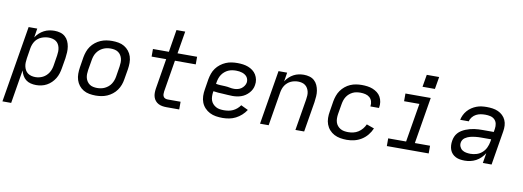

<svg xmlns="http://www.w3.org/2000/svg" viewBox="-73 -1168 4942 1816"><g transform="rotate(10 2398.0 -260.0)"><path d="M-4 215 118 -520H201L187 -433Q201 -455 221.5 -474Q242 -493 266 -505.5Q290 -518 315.5 -523Q341 -528 366 -528Q395 -528 421.5 -520.5Q448 -513 468 -495.5Q488 -478 499 -454Q510 -430 514.5 -403Q519 -376 517.5 -347.5Q516 -319 512 -290L495 -190Q491 -165 483 -139.5Q475 -114 461 -91Q447 -68 427 -48.5Q407 -29 383 -16Q359 -3 333 2.5Q307 8 282 8Q255 8 229 1.5Q203 -5 183.5 -20.5Q164 -36 151.5 -58.5Q139 -81 133 -106L80 215ZM262 -65Q279 -65 297.5 -69Q316 -73 333 -81.5Q350 -90 364.5 -103.5Q379 -117 389 -133Q399 -149 405 -166.5Q411 -184 414 -202L430 -302Q433 -321 433.5 -340Q434 -359 430 -377Q426 -395 417 -410.5Q408 -426 393.5 -436Q379 -446 360.5 -450.5Q342 -455 323 -455Q306 -455 288 -451.5Q270 -448 253 -441Q236 -434 221 -422Q206 -410 195.5 -394.5Q185 -379 178.5 -361.5Q172 -344 169 -327L153 -227Q150 -207 149 -187Q148 -167 152 -148.5Q156 -130 165 -113.5Q174 -97 189 -86Q204 -75 223 -70Q242 -65 262 -65Z M854 8Q823 8 792.5 2.5Q762 -3 736.5 -18Q711 -33 693 -56Q675 -79 666 -107.5Q657 -136 657 -167Q657 -198 662 -230L678 -330Q683 -357 692.5 -384Q702 -411 719 -435Q736 -459 759.5 -477.5Q783 -496 809.5 -507.5Q836 -519 864 -523.5Q892 -528 919 -528Q951 -528 981.5 -522.5Q1012 -517 1037 -502Q1062 -487 1080.5 -464Q1099 -441 1108 -412.5Q1117 -384 1117 -353Q1117 -322 1112 -290L1095 -190Q1091 -163 1081 -136Q1071 -109 1054 -85Q1037 -61 1013.5 -42.5Q990 -24 963.5 -12.5Q937 -1 909 3.5Q881 8 854 8ZM855 -65Q873 -65 892 -68.5Q911 -72 928.5 -80.5Q946 -89 961.5 -102Q977 -115 987.5 -131.5Q998 -148 1004.5 -166Q1011 -184 1014 -202L1030 -302Q1033 -322 1033.5 -341Q1034 -360 1029.5 -378Q1025 -396 1015 -411.5Q1005 -427 990 -437Q975 -447 956.5 -451Q938 -455 918 -455Q900 -455 881.5 -451.5Q863 -448 845 -439.5Q827 -431 812 -418Q797 -405 786 -388.5Q775 -372 769 -354Q763 -336 760 -318L743 -218Q740 -198 739.5 -179Q739 -160 743.5 -142Q748 -124 758.5 -108.5Q769 -93 783.5 -83Q798 -73 817 -69Q836 -65 855 -65Z M1533 0Q1512 0 1492 -3.5Q1472 -7 1455 -16Q1438 -25 1425.5 -40Q1413 -55 1407 -74Q1401 -93 1401 -113.5Q1401 -134 1404 -155L1452 -447H1312V-520H1465L1500 -735H1584L1548 -520H1736V-447H1536L1486 -143Q1484 -130 1484.5 -117Q1485 -104 1491 -93.5Q1497 -83 1508.5 -78.5Q1520 -74 1533 -74H1656V0Z M2073 8Q2040 8 2008.5 3Q1977 -2 1949.5 -16Q1922 -30 1901 -52.5Q1880 -75 1869 -103.5Q1858 -132 1857 -164.5Q1856 -197 1862 -230L1878 -330Q1883 -357 1892.5 -384.5Q1902 -412 1919.5 -436Q1937 -460 1961 -478.5Q1985 -497 2012 -508.5Q2039 -520 2067 -524Q2095 -528 2123 -528Q2150 -528 2176 -524.5Q2202 -521 2226 -512Q2250 -503 2270.5 -487.5Q2291 -472 2304 -450.5Q2317 -429 2322 -403.5Q2327 -378 2322 -351Q2319 -330 2309.5 -310.5Q2300 -291 2285 -274.5Q2270 -258 2251.5 -245.5Q2233 -233 2212.5 -226Q2192 -219 2171 -216Q2150 -213 2130 -213Q2106 -213 2083 -215Q2060 -217 2037 -218Q2014 -219 1990.5 -220.5Q1967 -222 1945 -226L1943 -218Q1940 -197 1940.5 -176.5Q1941 -156 1947 -138Q1953 -120 1966 -105.5Q1979 -91 1996 -81.5Q2013 -72 2032.5 -69Q2052 -66 2073 -66Q2094 -66 2116 -69.5Q2138 -73 2158.5 -82.5Q2179 -92 2196.5 -107Q2214 -122 2227 -141L2296 -108Q2278 -80 2252.5 -57Q2227 -34 2197.5 -19Q2168 -4 2136 2Q2104 8 2073 8ZM2133 -282Q2150 -282 2168 -286.5Q2186 -291 2201 -301.5Q2216 -312 2227 -328Q2238 -344 2241 -361Q2243 -376 2239.5 -390.5Q2236 -405 2227.5 -416Q2219 -427 2207 -434.5Q2195 -442 2181.5 -446.5Q2168 -451 2153 -453Q2138 -455 2123 -455Q2104 -455 2085 -452Q2066 -449 2048 -441Q2030 -433 2014 -419.5Q1998 -406 1987 -389.5Q1976 -373 1969.5 -354.5Q1963 -336 1960 -318L1957 -299Q1978 -295 2000.5 -294Q2023 -293 2045.5 -292Q2068 -291 2089.5 -286.5Q2111 -282 2133 -282Z M2432 0 2518 -520H2601L2587 -434Q2601 -456 2620.5 -474.5Q2640 -493 2663.5 -505.5Q2687 -518 2712 -523Q2737 -528 2761 -528Q2789 -528 2815.5 -520.5Q2842 -513 2861.5 -495.5Q2881 -478 2892 -453.5Q2903 -429 2907.5 -402Q2912 -375 2910 -347Q2908 -319 2904 -290L2856 0H2772L2822 -302Q2825 -321 2826 -340Q2827 -359 2823 -376.5Q2819 -394 2810 -409.5Q2801 -425 2787 -435.5Q2773 -446 2755 -450.5Q2737 -455 2718 -455Q2701 -455 2683.5 -451.5Q2666 -448 2649.5 -440.5Q2633 -433 2618.5 -420.5Q2604 -408 2594 -393Q2584 -378 2578 -361Q2572 -344 2569 -327L2515 0Z M3266 8Q3234 8 3202.5 2.5Q3171 -3 3144.5 -17Q3118 -31 3098 -53.5Q3078 -76 3067.5 -104.5Q3057 -133 3056.5 -165Q3056 -197 3062 -230L3078 -330Q3083 -357 3092.5 -384Q3102 -411 3118.5 -434.5Q3135 -458 3158 -477Q3181 -496 3207.5 -507.5Q3234 -519 3262 -523.5Q3290 -528 3317 -528Q3344 -528 3371 -524.5Q3398 -521 3422 -511.5Q3446 -502 3466.5 -486.5Q3487 -471 3499.5 -448.5Q3512 -426 3516 -399.5Q3520 -373 3515 -346Q3515 -345 3515 -344Q3515 -343 3514 -342H3432Q3432 -343 3432 -343.5Q3432 -344 3432 -344Q3436 -369 3429 -391.5Q3422 -414 3405 -428.5Q3388 -443 3364.5 -448.5Q3341 -454 3317 -454Q3299 -454 3280 -451Q3261 -448 3243.5 -439.5Q3226 -431 3211 -418Q3196 -405 3185.5 -388.5Q3175 -372 3169 -354Q3163 -336 3160 -318L3143 -218Q3140 -198 3140 -178Q3140 -158 3145.5 -139.5Q3151 -121 3163 -106.5Q3175 -92 3191 -82.5Q3207 -73 3226.5 -69.5Q3246 -66 3266 -66Q3290 -66 3315 -71.5Q3340 -77 3362 -91Q3384 -105 3401 -125.5Q3418 -146 3428 -169L3501 -143Q3487 -109 3462.5 -79Q3438 -49 3405.5 -29Q3373 -9 3337 -0.5Q3301 8 3266 8Z M3650 0V-74H3822L3884 -446H3737V-520H3980L3906 -74H4052V0ZM3885 -611 3905 -729H4024L4004 -611Z M4399 8H4398Q4376 8 4353.5 4.5Q4331 1 4312 -8.5Q4293 -18 4278.5 -33.5Q4264 -49 4256.5 -69Q4249 -89 4247.5 -111.5Q4246 -134 4250 -157Q4253 -177 4261 -196.5Q4269 -216 4283.5 -232.5Q4298 -249 4316.5 -260.5Q4335 -272 4354.5 -280Q4374 -288 4394.5 -293.5Q4415 -299 4435 -302Q4455 -305 4475.5 -306Q4496 -307 4516 -307H4623L4628 -339Q4632 -364 4627 -387.5Q4622 -411 4605.5 -427Q4589 -443 4565.5 -448.5Q4542 -454 4517 -454Q4495 -454 4472.5 -450.5Q4450 -447 4429 -436Q4408 -425 4392.5 -406Q4377 -387 4373 -365H4290Q4295 -389 4306 -412Q4317 -435 4334.5 -455Q4352 -475 4374 -489.5Q4396 -504 4420 -513Q4444 -522 4468.5 -525Q4493 -528 4517 -528Q4546 -528 4574 -524Q4602 -520 4626.5 -509Q4651 -498 4670.5 -479.5Q4690 -461 4701 -436.5Q4712 -412 4713.5 -384Q4715 -356 4710 -327L4656 0H4572L4588 -97Q4573 -73 4552 -52Q4531 -31 4505.5 -17.5Q4480 -4 4452.5 2Q4425 8 4399 8ZM4441 -65Q4470 -65 4499.5 -74Q4529 -83 4552.5 -104Q4576 -125 4589 -153Q4602 -181 4607 -210L4611 -234H4516Q4503 -234 4490 -233.5Q4477 -233 4464 -231.5Q4451 -230 4437.5 -228Q4424 -226 4411 -222.5Q4398 -219 4385.5 -213.5Q4373 -208 4361.5 -200Q4350 -192 4342.5 -180Q4335 -168 4333 -155Q4329 -134 4337.5 -114.5Q4346 -95 4362 -84Q4378 -73 4399 -69Q4420 -65 4441 -65Z"/></g></svg>

Font: Iosevka SS04 Extended
Style: Italic
Weight: 400
Width: 7
Italic angle: -9°
Monospace: yes
Designer: Belleve Invis
Foundry: Belleve Invis
Version: Version 19.0.0; ttfautohint (v1.8.4)